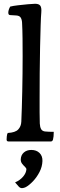

<svg xmlns="http://www.w3.org/2000/svg" viewBox="-20 -830 320 1018"><path d="M25 -80Q15 -80 15 -90Q15 -94 16 -106.5Q17 -119 21 -125Q61 -127 76.5 -143.5Q92 -160 93 -185Q96 -253 98 -346.5Q100 -440 100 -532Q100 -581 99.5 -626.5Q99 -672 97 -710Q96 -727 89.5 -737Q83 -747 66 -748L34 -750Q24 -750 24 -763Q24 -777 34 -795Q49 -799 75.5 -802Q102 -805 128 -807.5Q154 -810 166 -810Q186 -810 193.5 -800Q201 -790 199 -765Q197 -744 195.5 -694.5Q194 -645 192.5 -579Q191 -513 190.5 -441.5Q190 -370 190 -306Q190 -268 190 -234.5Q190 -201 191 -175Q192 -156 198 -145.5Q204 -135 218 -133Q224 -132 239.5 -131.5Q255 -131 265 -131Q265 -104 261 -90Q258 -80 250 -80ZM60 137Q86 126 102.5 106.5Q119 87 120 67Q120 64 117 60Q114 56 110 52Q103 46 96.5 37Q90 28 90 15Q91 -8 106.5 -21.5Q122 -35 146 -35Q173 -35 189.5 -19Q206 -3 205 24Q204 54 189.5 82Q175 110 155 131Q135 152 117 162Q107 167 97.5 167.5Q88 168 80 160Z"/></svg>

Font: Gowun Batang
Style: Bold
Weight: 700
Designer: Yanghee Ryu
Foundry: Yanghee Ryu
Version: Version 2.000